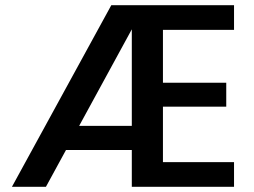

<svg xmlns="http://www.w3.org/2000/svg" viewBox="-20 -720 979 740"><path d="M26 0 409 -700H882V-605H608V-401H852V-309H608V-95H882V0H488V-607L157 0ZM167 -142 218 -235H545V-142Z"/></svg>

Font: DM Sans 9pt SemiBold
Style: Regular
Weight: 600
Version: Version 4.004;gftools[0.9.30]